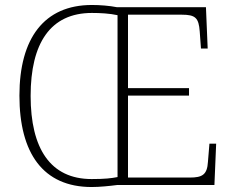

<svg xmlns="http://www.w3.org/2000/svg" viewBox="-20 -743 939 771"><path d="M348 8C380 8 419 4 450 0H841L848 -166H821L815 -93C812 -41 792 -30 742 -30H494V-359H739V-389H494V-684H710C765 -684 778 -671 782 -617L787 -548H814L807 -714H450C420 -720 381 -723 349 -723C157 -723 58 -589 58 -359C58 -128 153 8 348 8ZM348 -24C182 -24 103 -147 103 -358C103 -569 182 -691 349 -691C383 -691 420 -689 452 -682V-32C427 -27 400 -24 348 -24Z"/></svg>

Font: Noto Serif Ethiopic ExtraLight
Style: Regular
Weight: 200
Designer: Monotype Design Team
Foundry: Monotype Imaging Inc.
Version: Version 2.102